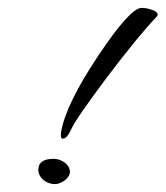

<svg xmlns="http://www.w3.org/2000/svg" viewBox="-20 -468 419 486"><path d="M375 -424C378 -427 379 -429 379 -431C379 -436 373 -441 362 -444C353 -447 345 -448 338 -448C319 -448 282 -407 228 -326C174 -245 143 -181 135 -136C133 -123 134 -117 139 -117C146 -117 153 -125 160 -140C168 -159 199 -203 252 -274C306 -345 347 -395 375 -424ZM157 -33C157 -52 135 -66 116 -66C90 -66 77 -57 77 -38C77 -19 96 -2 119 -2C135 -2 157 -17 157 -33Z"/></svg>

Font: AlexBrush
Style: Regular
Weight: 400
Designer: Robert E. Leuschke
Foundry: Robert E. Leuschke
Version: Version 1.001